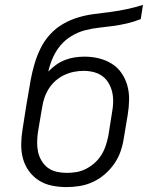

<svg xmlns="http://www.w3.org/2000/svg" viewBox="-20 -755 640 783"><path d="M251 8Q221 8 191.5 2Q162 -4 138 -19.5Q114 -35 97.5 -58Q81 -81 73.5 -109Q66 -137 66.5 -167.5Q67 -198 72 -228L87 -323Q89 -334 90.5 -344Q92 -354 94 -364Q99 -396 105 -428.5Q111 -461 120.5 -493.5Q130 -526 145 -557Q160 -588 183.5 -614Q207 -640 237.5 -657.5Q268 -675 300.5 -684.5Q333 -694 366 -698Q399 -702 432.5 -706.5Q466 -711 498.5 -718Q531 -725 563 -735L554 -677Q526 -666 498 -659.5Q470 -653 441 -649Q412 -645 383.5 -642Q355 -639 326.5 -631.5Q298 -624 271.5 -608Q245 -592 226 -569Q207 -546 195 -518.5Q183 -491 177 -463Q191 -478 208.5 -490.5Q226 -503 245.5 -510.5Q265 -518 285 -521Q305 -524 325 -524Q355 -524 383.5 -517Q412 -510 436 -495Q460 -480 476 -456.5Q492 -433 499.5 -405.5Q507 -378 506.5 -348Q506 -318 501 -288L485 -192Q481 -165 472 -138.5Q463 -112 446.5 -88Q430 -64 407.5 -44.5Q385 -25 359 -13Q333 -1 305.5 3.5Q278 8 251 8ZM252 -50Q273 -50 293 -53.5Q313 -57 332 -67Q351 -77 367 -91.5Q383 -106 394 -124Q405 -142 411.5 -162Q418 -182 422 -202L437 -297Q441 -318 441.5 -339Q442 -360 437.5 -379.5Q433 -399 423 -416Q413 -433 397.5 -444.5Q382 -456 362 -461Q342 -466 321 -466Q301 -466 281 -462Q261 -458 242 -449Q223 -440 207 -426Q191 -412 179.5 -394Q168 -376 161.5 -357Q155 -338 152 -318L135 -218Q132 -198 131.5 -177Q131 -156 135 -136.5Q139 -117 149.5 -99.5Q160 -82 175.5 -70.5Q191 -59 211 -54.5Q231 -50 252 -50Z"/></svg>

Font: Iosevka Slab LtExObl
Style: Regular
Weight: 300
Width: 7
Italic angle: -9°
Monospace: yes
Designer: Belleve Invis
Foundry: Belleve Invis
Version: Version 11.1.0; ttfautohint (v1.8.3)